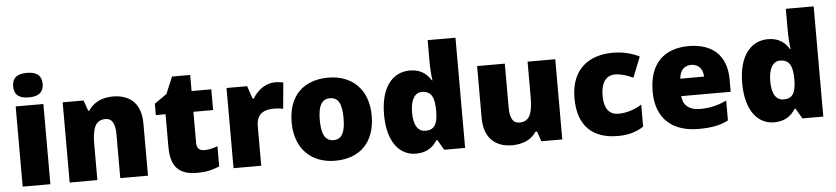

<svg xmlns="http://www.w3.org/2000/svg" viewBox="-45 -1136 5744 1319"><g transform="rotate(-5 2827.0 -476.0)"><path d="M163 -869C107 -869 62 -852 62 -784C62 -718 107 -700 163 -700C218 -700 265 -718 265 -784C265 -852 218 -869 163 -869ZM258 -646H67V-93H258Z M737 -656C659 -656 603 -625 568 -573H561L535 -646H391V-93H582V-335C582 -445 601 -506 673 -506C720 -506 740 -468 740 -395V-93H931V-453C931 -595 851 -656 737 -656Z M1332 -234C1299 -234 1280 -252 1280 -288V-503H1416V-646H1280V-757H1155L1106 -641L1021 -581V-503H1088V-275C1088 -125 1161 -83 1269 -83C1341 -83 1382 -96 1424 -114V-253C1393 -242 1366 -234 1332 -234Z M1855 -656C1792 -656 1732 -612 1702 -558H1693L1663 -646H1521V-93H1712V-365C1712 -465 1783 -476 1831 -476C1866 -476 1883 -473 1896 -470L1913 -650C1902 -652 1876 -656 1855 -656Z M2498 -371C2498 -554 2383 -656 2224 -656C2051 -656 1946 -554 1946 -371C1946 -186 2061 -83 2221 -83C2393 -83 2498 -186 2498 -371ZM2140 -371C2140 -465 2164 -514 2222 -514C2282 -514 2304 -465 2304 -371C2304 -276 2282 -225 2223 -225C2163 -225 2140 -276 2140 -371Z M2779 -83C2855 -83 2899 -119 2926 -163H2933L2974 -93H3118V-853H2926V-705C2926 -658 2930 -603 2935 -575H2931C2902 -621 2860 -656 2786 -656C2666 -656 2583 -558 2583 -369C2583 -182 2665 -83 2779 -83ZM2857 -234C2809 -234 2776 -274 2776 -366C2776 -459 2809 -502 2855 -502C2922 -502 2942 -454 2942 -367V-352C2940 -272 2918 -234 2857 -234Z M3788 -646H3597V-404C3597 -294 3578 -234 3506 -234C3459 -234 3440 -272 3440 -344V-646H3249V-286C3249 -144 3333 -83 3442 -83C3510 -83 3574 -106 3609 -162H3620L3644 -93H3788Z M4172 -83C4248 -83 4303 -102 4349 -132V-284C4300 -253 4243 -235 4188 -235C4130 -235 4090 -272 4090 -368C4090 -461 4129 -506 4187 -506C4229 -506 4266 -493 4312 -473L4368 -614C4316 -640 4255 -656 4187 -656C4020 -656 3896 -568 3896 -367C3896 -170 4004 -83 4172 -83Z M4708 -656C4545 -656 4435 -565 4435 -366C4435 -169 4559 -83 4726 -83C4822 -83 4880 -96 4933 -124V-261C4872 -232 4818 -219 4749 -219C4671 -219 4631 -260 4628 -318H4969V-403C4969 -572 4869 -656 4708 -656ZM4715 -526C4767 -526 4795 -487 4796 -438H4632C4637 -499 4670 -526 4715 -526Z M5249 -83C5325 -83 5369 -119 5396 -163H5403L5444 -93H5588V-853H5396V-705C5396 -658 5400 -603 5405 -575H5401C5372 -621 5330 -656 5256 -656C5136 -656 5053 -558 5053 -369C5053 -182 5135 -83 5249 -83ZM5327 -234C5279 -234 5246 -274 5246 -366C5246 -459 5279 -502 5325 -502C5392 -502 5412 -454 5412 -367V-352C5410 -272 5388 -234 5327 -234Z"/></g></svg>

Font: Noto Sans Telugu UI Black
Style: Regular
Weight: 900
Designer: Jelle Bosma - Monotype Design Team
Foundry: Monotype Imaging Inc.
Version: Version 2.005